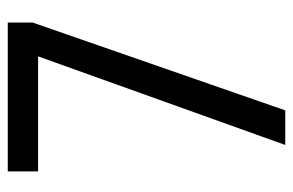

<svg xmlns="http://www.w3.org/2000/svg" viewBox="-150 -604 754 494"><g transform="rotate(-90 227.0 -357.0)"><path d="M101 0 329 -636H33V-714H416V-650L190 0Z"/></g></svg>

Font: Noto Sans Display Condensed
Style: Regular
Weight: 400
Width: 3
Designer: Monotype Design Team
Foundry: Monotype Imaging Inc.
Version: Version 2.003